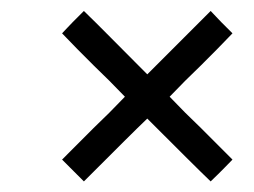

<svg xmlns="http://www.w3.org/2000/svg" viewBox="-20 -399 466 352"><path d="M406.2 -106.4 348.6 -164.1C329.1 -182.6 309.6 -202.1 291 -221.7C309.6 -241.2 329.1 -260.7 348.6 -279.3C368.2 -298.8 387.7 -318.4 406.2 -337.9L385.7 -358.4C378.9 -365.2 373 -372.1 366.2 -378.9L250 -262.7C198.2 -314.5 160.2 -353.5 133.8 -378.9L113.3 -358.4C106.4 -351.6 100.6 -344.7 93.8 -337.9C112.3 -318.4 131.8 -298.8 151.4 -279.3C170.9 -260.7 190.4 -241.2 209 -221.7C190.4 -202.1 170.9 -182.6 151.4 -164.1L93.8 -106.4L133.8 -66.4C191.4 -124 230.5 -163.1 250 -181.6C307.6 -124 346.7 -85 366.2 -66.4C386.7 -85.9 399.4 -99.6 406.2 -106.4Z"/></svg>

Font: My Font
Style: Regular
Weight: 400
Designer: Alfredo Marco Pradil
Version: Version 0.001